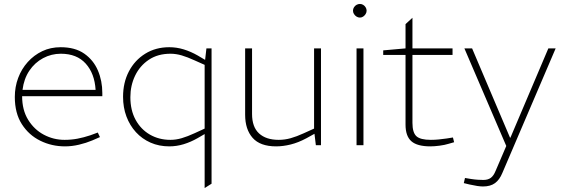

<svg xmlns="http://www.w3.org/2000/svg" viewBox="-20 -735 2848 972"><path d="M309 6Q242 6 184 -22.5Q126 -51 90.5 -106.5Q55 -162 55 -244Q55 -295 72 -340.5Q89 -386 120.5 -421Q152 -456 194 -476Q236 -496 287 -496Q360 -496 406.5 -463.5Q453 -431 475.5 -378.5Q498 -326 498 -264V-248H92Q92 -178 122.5 -128.5Q153 -79 202 -53Q251 -27 307 -27Q341 -27 372.5 -33Q404 -39 437 -50L475 -64L486 -41L447 -24Q416 -11 380 -2.5Q344 6 309 6ZM94 -280H464Q459 -363 414 -413Q369 -463 288 -463Q240 -463 198 -440.5Q156 -418 128.5 -377Q101 -336 94 -280Z M837 6Q785 6 742 -13Q699 -32 668 -66Q637 -100 620 -145.5Q603 -191 603 -245Q603 -317 632.5 -373.5Q662 -430 715 -463Q768 -496 837 -496Q874 -496 910 -485Q946 -474 981 -454L1025 -428L1022 -404L966 -429Q929 -446 900 -454.5Q871 -463 843 -463Q779 -463 733.5 -432.5Q688 -402 664 -352Q640 -302 640 -243Q640 -177 666.5 -128.5Q693 -80 739 -53.5Q785 -27 843 -27Q871 -27 900 -35.5Q929 -44 966 -61L1016 -84L1024 -61L981 -36Q946 -16 910 -5Q874 6 837 6ZM1016 217V-413L1017 -420L1025 -490H1051V195Z M1378 6Q1297 6 1259 -37Q1221 -80 1221 -154V-490H1256V-158Q1256 -92 1291.5 -59.5Q1327 -27 1391 -27Q1422 -27 1452 -35.5Q1482 -44 1517 -60L1570 -84V-490H1605V0H1579L1571 -66L1578 -61L1531 -35Q1490 -13 1451.5 -3.5Q1413 6 1378 6Z M1785 0V-490H1820V0ZM1802 -646Q1793 -646 1785 -651Q1777 -656 1772 -664Q1767 -672 1767 -681Q1767 -690 1772 -698Q1777 -706 1785 -710.5Q1793 -715 1802 -715Q1811 -715 1818.5 -710.5Q1826 -706 1831 -698Q1836 -690 1836 -681Q1836 -672 1831 -664Q1826 -656 1818.5 -651Q1811 -646 1802 -646Z M2159 6Q2092 6 2062.5 -20Q2033 -46 2033 -104V-457H1920V-480L2033 -490V-613L2068 -645V-490H2271V-457H2068V-113Q2068 -64 2088 -45.5Q2108 -27 2161 -27Q2181 -27 2201 -29Q2221 -31 2242 -34L2273 -39L2279 -15L2251 -7Q2232 -1 2205.5 2.5Q2179 6 2159 6Z M2425 209Q2413 209 2396 206.5Q2379 204 2357 199L2328 192L2334 166L2364 171Q2383 174 2400 175Q2417 176 2427 176Q2450 176 2464.5 165.5Q2479 155 2489 130L2543 4L2331 -490H2370L2562 -38H2564L2756 -490H2793L2523 141Q2509 175 2486 192Q2463 209 2425 209Z"/></svg>

Font: REM Thin
Style: Regular
Weight: 250
Designer: Octavio Pardo
Foundry: Ashler Design
Version: Version 1.005;gftools[0.9.28]